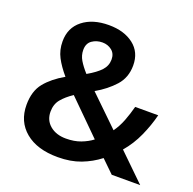

<svg xmlns="http://www.w3.org/2000/svg" viewBox="-129 -854 1000 995"><g transform="rotate(20 371.0 -357.0)"><path d="M307 -724Q391 -724 443.5 -683.5Q496 -643 496 -570Q496 -503 455 -457.5Q414 -412 353 -377L515 -220Q538 -252 553 -291Q568 -330 579 -372H706Q691 -312 664 -252Q637 -192 595 -143L742 0H585L516 -67Q471 -32 416 -11Q361 10 290 10Q176 10 111 -44Q46 -98 46 -190Q46 -266 83.5 -312Q121 -358 186 -395Q150 -437 129.5 -476Q109 -515 109 -563Q109 -638 163.5 -681Q218 -724 307 -724ZM306 -628Q274 -628 249.5 -611Q225 -594 225 -558Q225 -528 240.5 -502Q256 -476 283 -446Q332 -474 356 -500Q380 -526 380 -561Q380 -593 358 -610.5Q336 -628 306 -628ZM259 -321Q220 -295 197.5 -267.5Q175 -240 175 -199Q175 -152 209 -123.5Q243 -95 297 -95Q343 -95 378.5 -108.5Q414 -122 440 -142Z"/></g></svg>

Font: Noto Sans New Tai Lue Semibold
Style: Regular
Weight: 400
Designer: Monotype Design Team
Foundry: Monotype Imaging Inc.
Version: Version 2.004; ttfautohint (v1.8.4.7-5d5b)